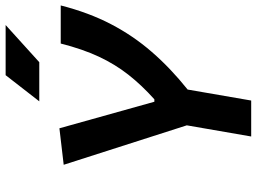

<svg xmlns="http://www.w3.org/2000/svg" viewBox="-138 -796 934 699"><g transform="rotate(-90 329.5 -447.0)"><path d="M181.6 0 222.2 -234.4 78.6 -682.6 211.4 -698.2 308.1 -352.5H316.9Q368.2 -398.4 406.2 -446.8Q444.3 -495.1 472.2 -554.7Q500 -614.3 520 -693.4H658.7Q632.8 -591.8 590.8 -511Q548.8 -430.2 489.7 -362.1Q430.7 -293.9 352.5 -231.4L312.5 0ZM309.6 -771.5 404.8 -894H587.4L452.1 -771.5Z"/></g></svg>

Font: CaskaydiaCove NF
Style: Bold Italic
Weight: 700
Italic angle: -10°
Designer: Aaron Bell
Foundry: Saja Typeworks
Version: Version 2111.001; VTT 6.35;Nerd Fonts 3.2.1